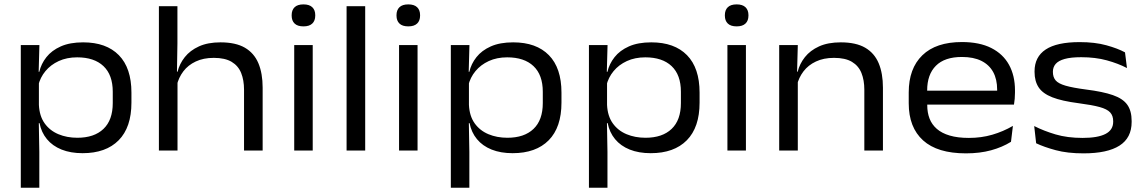

<svg xmlns="http://www.w3.org/2000/svg" viewBox="-20 -690 5244 880"><path d="M358.5 12.1Q303.6 12.1 262.2 -4.5Q220.7 -21.2 195.1 -52.2Q169.4 -83.3 161.2 -125.6H132.9L158.3 -209.2Q160.7 -158.2 184.5 -124.8Q208.4 -91.4 247.5 -75Q286.6 -58.6 334.5 -58.6Q411.7 -58.6 454.2 -99.1Q496.8 -139.6 496.8 -217.6V-269.4Q496.8 -346.7 454.2 -387Q411.6 -427.2 333.7 -427.2Q286.4 -427.2 249.3 -410.2Q212.2 -393.1 188.2 -364Q164.2 -334.9 155.3 -297.8L133.7 -360.9H160.1Q168.5 -397.3 192.7 -428Q216.9 -458.8 258.7 -477.4Q300.5 -495.9 361 -495.9Q467.2 -495.9 524.8 -437.1Q582.4 -378.2 582.4 -265.5V-219.5Q582.4 -106.4 523.9 -47.1Q465.4 12.1 358.5 12.1ZM75.3 170.5V-483.4H160.6L157 -352.2L158.3 -322.2V-156.5L157.7 -135L160.2 6.3V170.5Z M1098.5 0V-278.9Q1098.5 -322.5 1085.3 -355.4Q1072.1 -388.3 1041.8 -406.5Q1011.4 -424.8 959.8 -424.8Q912.4 -424.8 877.1 -408.1Q841.8 -391.5 820.2 -362.9Q798.6 -334.2 790.3 -298.5L773.9 -361.4H793.9Q802.7 -397.5 826.9 -428.1Q851.1 -458.8 891.9 -477.4Q932.6 -495.9 990.5 -495.9Q1060.2 -495.9 1102.5 -471.3Q1144.7 -446.7 1164.3 -400.2Q1183.8 -353.6 1183.8 -288.2V0ZM708.3 0V-661.5H793.2V-491.3L790.8 -345.7L793.6 -340.1V0Z M1328.5 0V-483.4H1413.3V0ZM1370.9 -569.1Q1343.6 -569.1 1330.2 -582.2Q1316.8 -595.2 1316.8 -618.4V-620.6Q1316.8 -643.8 1330.2 -656.8Q1343.6 -669.9 1370.9 -669.9Q1397.8 -669.9 1411.4 -656.8Q1424.9 -643.8 1424.9 -620.6V-618.4Q1424.9 -595.2 1411.4 -582.2Q1397.8 -569.1 1370.9 -569.1Z M1568.5 0V-661.5H1653.8V0Z M1809 0V-483.4H1893.8V0ZM1851.4 -569.1Q1824.1 -569.1 1810.7 -582.2Q1797.3 -595.2 1797.3 -618.4V-620.6Q1797.3 -643.8 1810.7 -656.8Q1824.1 -669.9 1851.4 -669.9Q1878.3 -669.9 1891.9 -656.8Q1905.4 -643.8 1905.4 -620.6V-618.4Q1905.4 -595.2 1891.9 -582.2Q1878.3 -569.1 1851.4 -569.1Z M2329.5 12.1Q2274.6 12.1 2233.2 -4.5Q2191.7 -21.2 2166.1 -52.2Q2140.4 -83.3 2132.2 -125.6H2103.9L2129.3 -209.2Q2131.7 -158.2 2155.5 -124.8Q2179.4 -91.4 2218.5 -75Q2257.6 -58.6 2305.5 -58.6Q2382.7 -58.6 2425.2 -99.1Q2467.8 -139.6 2467.8 -217.6V-269.4Q2467.8 -346.7 2425.2 -387Q2382.6 -427.2 2304.7 -427.2Q2257.4 -427.2 2220.3 -410.2Q2183.2 -393.1 2159.2 -364Q2135.2 -334.9 2126.3 -297.8L2104.7 -360.9H2131.1Q2139.5 -397.3 2163.7 -428Q2187.9 -458.8 2229.7 -477.4Q2271.5 -495.9 2332 -495.9Q2438.2 -495.9 2495.8 -437.1Q2553.4 -378.2 2553.4 -265.5V-219.5Q2553.4 -106.4 2494.9 -47.1Q2436.4 12.1 2329.5 12.1ZM2046.3 170.5V-483.4H2131.6L2128 -352.2L2129.3 -322.2V-156.5L2128.7 -135L2131.2 6.3V170.5Z M2962.5 12.1Q2907.6 12.1 2866.2 -4.5Q2824.7 -21.2 2799.1 -52.2Q2773.4 -83.3 2765.2 -125.6H2736.9L2762.3 -209.2Q2764.7 -158.2 2788.5 -124.8Q2812.4 -91.4 2851.5 -75Q2890.6 -58.6 2938.5 -58.6Q3015.7 -58.6 3058.2 -99.1Q3100.8 -139.6 3100.8 -217.6V-269.4Q3100.8 -346.7 3058.2 -387Q3015.6 -427.2 2937.7 -427.2Q2890.4 -427.2 2853.3 -410.2Q2816.2 -393.1 2792.2 -364Q2768.2 -334.9 2759.3 -297.8L2737.7 -360.9H2764.1Q2772.5 -397.3 2796.7 -428Q2820.9 -458.8 2862.7 -477.4Q2904.5 -495.9 2965 -495.9Q3071.2 -495.9 3128.8 -437.1Q3186.4 -378.2 3186.4 -265.5V-219.5Q3186.4 -106.4 3127.9 -47.1Q3069.4 12.1 2962.5 12.1ZM2679.3 170.5V-483.4H2764.6L2761 -352.2L2762.3 -322.2V-156.5L2761.7 -135L2764.2 6.3V170.5Z M3314 0V-483.4H3398.8V0ZM3356.4 -569.1Q3329.1 -569.1 3315.7 -582.2Q3302.3 -595.2 3302.3 -618.4V-620.6Q3302.3 -643.8 3315.7 -656.8Q3329.1 -669.9 3356.4 -669.9Q3383.3 -669.9 3396.9 -656.8Q3410.4 -643.8 3410.4 -620.6V-618.4Q3410.4 -595.2 3396.9 -582.2Q3383.3 -569.1 3356.4 -569.1Z M3941.5 0V-278.9Q3941.5 -322.5 3928.3 -355.4Q3915.1 -388.3 3884.8 -406.5Q3854.5 -424.8 3802.5 -424.8Q3755 -424.8 3719.7 -408.1Q3684.4 -391.5 3662.6 -362.9Q3640.8 -334.2 3632.5 -298.5L3618.5 -361.4H3636.1Q3644.9 -397.5 3669.1 -428.1Q3693.3 -458.8 3734.1 -477.4Q3775 -495.9 3833.5 -495.9Q3903.2 -495.9 3945.5 -471.3Q3987.7 -446.7 4007.3 -400.2Q4026.8 -353.6 4026.8 -288.2V0ZM3551.3 0V-483.4H3636.6L3633.1 -352.8L3636.6 -345.3V0Z M4407.1 12.9Q4276.5 12.9 4210.8 -46.6Q4145 -106.1 4145 -216.6V-266.3Q4145 -376.1 4207.5 -436.7Q4269.9 -497.3 4388.8 -497.3Q4469.1 -497.3 4523.3 -470Q4577.4 -442.6 4604.7 -392.9Q4632 -343.2 4632 -276V-265.2Q4632 -251.5 4630.8 -237.3Q4629.5 -223 4627.4 -210.5H4548.3Q4549.5 -228 4549.9 -245.8Q4550.3 -263.5 4550.3 -278.9Q4550.3 -326.4 4532.1 -359.8Q4513.8 -393.2 4477.9 -411.1Q4441.9 -428.9 4388.8 -428.9Q4309.6 -428.9 4269.5 -388.6Q4229.5 -348.4 4229.5 -275.7V-248.7L4229.9 -239V-207.7Q4229.9 -173.9 4240.4 -146.6Q4250.9 -119.3 4273.8 -99.3Q4296.6 -79.4 4333 -68.7Q4369.4 -57.9 4420.6 -57.9Q4477.8 -57.9 4527.8 -72.5Q4577.7 -87 4622.5 -113L4613.7 -40.1Q4574 -15.3 4522.5 -1.2Q4471 12.9 4407.1 12.9ZM4186.5 -210.5V-274.3H4609.9V-210.5Z M4946.2 12.9Q4872.4 12.9 4818.5 -1.7Q4764.6 -16.3 4729 -33.4L4720.1 -112.3Q4763.8 -90 4818.1 -73.9Q4872.4 -57.9 4942.1 -57.9Q5011.4 -57.9 5046.8 -76.1Q5082.1 -94.3 5082.1 -131.8V-134.5Q5082.1 -159.8 5068.1 -174.9Q5054.1 -190.1 5019.7 -199.5Q4985.3 -208.9 4923.9 -216.9Q4846.9 -226.8 4803 -244.1Q4759 -261.3 4740.4 -289.7Q4721.7 -318.1 4721.7 -360.4V-362.9Q4721.7 -429.4 4772.9 -463.2Q4824 -497 4928.3 -497Q4998.6 -497 5050.9 -482.5Q5103.1 -468.1 5136.3 -450L5145.3 -378.1Q5105.3 -399 5053 -413.4Q5000.7 -427.8 4935.6 -427.8Q4888.2 -427.8 4859.7 -419.8Q4831.2 -411.8 4818.5 -397Q4805.8 -382.2 4805.8 -361.7V-360Q4805.8 -336.3 4818.4 -321.5Q4831 -306.8 4863.8 -297.3Q4896.6 -287.8 4957.1 -279.8Q5034.7 -270.1 5080.6 -254.1Q5126.5 -238.2 5146.6 -210.1Q5166.7 -182 5166.7 -135.4V-131.1Q5166.7 -58.1 5111.1 -22.6Q5055.6 12.9 4946.2 12.9Z"/></svg>

Font: Anek Gurmukhi Medium SemiExpanded
Style: Regular
Weight: 500
Width: 6
Version: Version 1.003